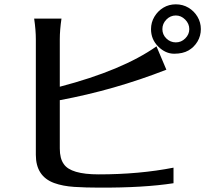

<svg xmlns="http://www.w3.org/2000/svg" viewBox="-20 -858 971 892"><path d="M138.7 -771.5H265.6Q257.8 -717.8 257.8 -675.8V-455.1Q548.8 -531.2 707 -642.6L752.9 -534.2Q510.7 -439.5 257.8 -392.6V-168Q257.8 -121.1 276.4 -95.7Q308.6 -47.9 438.5 -47.9Q627 -47.9 786.1 -79.1V-6.8Q648.4 14.6 440.4 13.7Q378.9 13.7 325.2 10.3Q271.5 6.8 231.4 -7.8Q146.5 -39.1 146.5 -138.7V-675.8Q146.5 -717.8 138.7 -771.5ZM681.6 -722.7Q681.6 -753.9 697.3 -780.3Q712.9 -806.6 738.8 -822.3Q764.6 -837.9 796.9 -837.9Q829.1 -837.9 855.5 -822.3Q881.8 -806.6 897.5 -780.3Q913.1 -753.9 913.1 -722.7Q913.1 -691.4 897.5 -665Q881.8 -638.7 855.5 -623.5Q829.1 -608.4 789.1 -608.4Q749 -608.4 715.3 -641.6Q681.6 -674.8 681.6 -722.7ZM734.4 -722.7Q734.4 -697.3 752.9 -679.2Q771.5 -661.1 796.9 -661.1Q822.3 -661.1 840.8 -679.7Q859.4 -698.2 859.4 -722.7Q859.4 -748 840.3 -767.1Q821.3 -786.1 796.9 -786.1Q771.5 -786.1 752.9 -767.1Q734.4 -748 734.4 -722.7Z"/></svg>

Font: GenEi LateMin P v2
Style: Medium
Weight: 500
Designer: o_tamon (Modified)
Foundry: o_tamon / Adobe Systems Incorporated / FONT 910 / Philipp H. Poll
Version: Version 2.1;Original Version 1.004